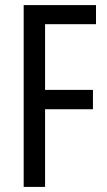

<svg xmlns="http://www.w3.org/2000/svg" viewBox="-20 -734 420 754"><path d="M157 0V-305H345V-381H157V-639H357V-714H73V0Z"/></svg>

Font: Noto Sans Telugu ExtraCondensed
Style: Regular
Weight: 400
Width: 2
Designer: Jelle Bosma - Monotype Design Team
Foundry: Monotype Imaging Inc.
Version: Version 2.005